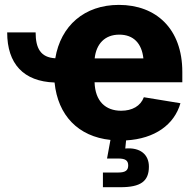

<svg xmlns="http://www.w3.org/2000/svg" viewBox="-20 -573 811 797"><path d="M407.2 204.1H480C563 204.1 598.1 180.2 598.1 118.7C598.1 67.4 561 38.1 500 43.5L503.4 9.8C623 2.9 703.6 -55.7 729 -144.5L577.1 -169.4C563.5 -132.8 528.8 -113.3 482.9 -113.3C418.5 -113.3 375 -152.3 372.6 -231.4H736.8V-274.4C736.8 -454.6 627 -552.7 473.6 -552.7C330.1 -552.7 231.9 -465.8 209.5 -331.1C148.9 -334.5 127.9 -372.1 127.9 -438.5H9.8C9.8 -308.1 77.6 -234.9 206.5 -230.5C220.2 -93.8 304.7 -6.3 438.5 7.8L424.3 85H471.2C500.5 85 512.2 93.3 512.2 113.8C512.2 134.3 500.5 143.1 471.2 143.1H407.2ZM373 -330.6C379.4 -390.6 415 -429.2 475.1 -429.2C534.7 -429.2 568.4 -392.6 575.2 -330.6Z"/></svg>

Font: Inter ExtraBold
Style: Regular
Weight: 800
Designer: Rasmus Andersson
Foundry: rsms
Version: Version 4.001;git-9221beed3